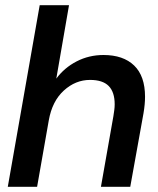

<svg xmlns="http://www.w3.org/2000/svg" viewBox="-20 -720 610 740"><path d="M10 0 133 -700H246L197 -417Q228 -459 275.5 -483.5Q323 -508 379 -508Q455 -508 497 -467.5Q539 -427 539 -347Q539 -318 533 -283L482 0H369L417 -272Q419 -285 420.5 -296Q422 -307 422 -318Q422 -365 399 -388.5Q376 -412 327 -412Q271 -412 226 -371Q181 -330 168 -256L123 0Z"/></svg>

Font: Rethink Sans SemiBold
Style: Italic
Weight: 600
Italic angle: -10°
Designer: The Rethink Sans project authors (Hans Thiessen). DM Sans designed by Colophon Foundry.
Foundry: Rethink Communications LLC
Version: Version 1.001